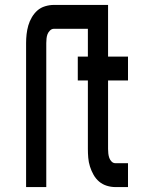

<svg xmlns="http://www.w3.org/2000/svg" viewBox="-20 -760 590 780"><path d="M86 0V-585Q86 -603 88 -621Q90 -639 95 -656.5Q100 -674 109.5 -690Q119 -706 132 -717.5Q145 -729 163 -734.5Q181 -740 199 -740H377V-643H199Q190 -643 183 -636Q176 -629 173 -621Q170 -613 169 -603.5Q168 -594 168 -585V0ZM500 0H449Q431 0 413.5 -5.5Q396 -11 382.5 -22.5Q369 -34 360 -50Q351 -66 345.5 -83.5Q340 -101 338.5 -119Q337 -137 337 -155V-433H296V-530H337V-740H419V-530H500V-433H419V-155Q419 -146 420 -136.5Q421 -127 424 -118.5Q427 -110 433.5 -103.5Q440 -97 449 -97H500Z"/></svg>

Font: Lode
Style: Bold
Weight: 700
Monospace: yes
Designer: Belleve Invis
Foundry: Belleve Invis
Version: Version 29.2.0; ttfautohint (v1.8.3)